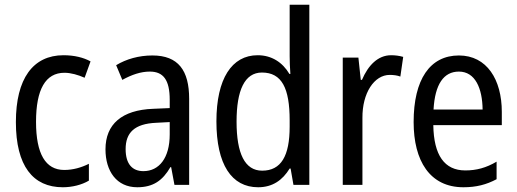

<svg xmlns="http://www.w3.org/2000/svg" viewBox="-20 -780 2180 810"><path d="M245 10C284 10 325 0 355 -18V-89C323 -73 288 -63 251 -63C172 -63 132 -131 132 -266C132 -403 172 -473 252 -473C279 -473 310 -464 337 -452L362 -521C333 -537 294 -547 248 -547C119 -547 47 -448 47 -265C47 -80 119 10 245 10Z M623 -546C566 -546 513 -531 470 -505L496 -443C536 -465 574 -478 612 -478C669 -478 696 -443 696 -359V-324L626 -321C494 -316 425 -256 425 -150C425 -58 472 10 559 10C626 10 666 -18 699 -75H702L716 0H778V-363C778 -483 732 -546 623 -546ZM639 -262 696 -265V-213C696 -113 651 -58 585 -58C539 -58 510 -87 510 -151C510 -220 547 -258 639 -262Z M1069 10C1130 10 1172 -20 1202 -69H1206L1218 0H1285V-760H1202V-543C1202 -523 1203 -494 1205 -468H1201C1172 -517 1126 -547 1067 -547C958 -547 893 -448 893 -268C893 -86 957 10 1069 10ZM1086 -60C1013 -60 978 -132 978 -267C978 -399 1012 -474 1085 -474C1169 -474 1202 -408 1202 -272V-246C1202 -122 1166 -60 1086 -60Z M1630 -547C1574 -547 1533 -504 1507 -443H1502L1492 -537H1426V0H1509V-282C1508 -388 1559 -464 1624 -464C1640 -464 1656 -462 1669 -457L1681 -540C1664 -545 1646 -547 1630 -547Z M1916 -546C1794 -546 1725 -445 1725 -265C1725 -102 1793 10 1935 10C1989 10 2032 -1 2075 -24V-98C2031 -72 1990 -61 1943 -61C1855 -61 1810 -125 1808 -252H2097V-308C2097 -444 2034 -546 1916 -546ZM1916 -478C1985 -478 2015 -407 2016 -318H1809C1815 -425 1852 -478 1916 -478Z"/></svg>

Font: Noto Sans Lao Condensed
Style: Regular
Weight: 400
Width: 3
Designer: Monotype Design Team
Foundry: Monotype Imaging Inc.
Version: Version 2.004